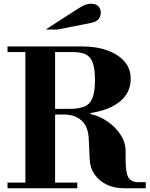

<svg xmlns="http://www.w3.org/2000/svg" viewBox="-20 -1001 795 1021"><path d="M267 -392V-422H350Q398 -422 428 -434Q458 -446 471.5 -479.2Q485 -512.3 485 -575Q485 -638.5 472 -670.2Q459 -702 433.5 -713Q408 -724 370 -724H20V-754H420Q492 -754 549.6 -733.5Q607.2 -713 641.1 -675Q675 -637 675 -582Q675 -521 636 -478.5Q597 -436 524.5 -414Q452 -392 350 -392ZM20 0V-30H391V0ZM115 -15V-754H273V-15ZM638 0Q588.2 0 548.1 -19Q508 -38 483.6 -72.5Q459.1 -107 457 -153L452 -262Q449 -329 413 -360.5Q376.9 -392 321 -392L397 -398H464V-394Q509 -384 551.5 -355Q594 -326 621 -285Q648 -244 648 -196V-151Q648 -82 663 -57Q678 -32 717 -32H755V0ZM223 -844 384 -948Q410 -965 427 -973Q444 -981 466 -981Q491 -981 503.5 -967Q516 -953 516 -935Q516 -918 506 -902Q496 -886 463 -879L286 -844Z"/></svg>

Font: Libre Bodoni
Style: Regular
Weight: 400
Designer: Pablo Impallari, Rodrigo Fuenzalida
Foundry: Impallari Type
Version: Version 2.005;gftools[0.9.23]